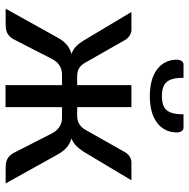

<svg xmlns="http://www.w3.org/2000/svg" viewBox="-14 -702 716 729"><g transform="rotate(90 344.5 -337.0)"><path d="M12.7 0ZM216.8 -303.2Q225.1 -287.6 237.5 -279.5Q250 -271.5 268.1 -271.5H302.7V-477.5H386.2V-271.5H419.4Q454.6 -271.5 472.7 -303.2L558.1 -454.6Q564.5 -464.8 574.7 -471.2Q585 -477.5 596.7 -477.5H664.1L555.2 -295.4Q543.9 -278.3 532.5 -267.1Q521 -255.9 504.9 -250Q525.9 -243.7 540.3 -230.7Q554.7 -217.8 565.9 -197.8L675.8 0H616.7Q593.8 0 581.5 -7.3Q569.3 -14.6 561 -28.8L484.9 -177.7Q464.8 -213.9 426.3 -213.9H386.2V0.5H302.7V-213.9H262.2Q243.7 -213.9 228.8 -204.8Q213.9 -195.8 204.1 -177.2L127.9 -28.8Q119.6 -14.6 107.4 -7.3Q95.2 0 72.3 0H12.7L122.6 -197.8Q133.8 -218.3 148.2 -231Q162.6 -243.7 184.1 -250Q167.5 -255.9 156 -267.1Q144.5 -278.3 133.8 -295.4L24.9 -477.5H92.3Q104 -477.5 114.3 -470.9Q124.5 -464.4 130.9 -454.1ZM344.7 -593.3Q363.8 -593.3 377 -597.7Q390.1 -602.1 398.2 -611.8Q406.2 -621.6 409.9 -637.2Q413.6 -652.8 413.6 -675.3H463.9Q473.1 -675.3 477.8 -667.5Q482.4 -659.7 482.4 -649.9Q482.4 -626.5 472.9 -607.4Q463.4 -588.4 445.8 -575Q428.2 -561.5 402.6 -554.4Q377 -547.4 344.7 -547.4Q312 -547.4 286.4 -554.4Q260.7 -561.5 242.9 -575Q225.1 -588.4 215.6 -607.4Q206.1 -626.5 206.1 -649.9Q206.1 -659.7 210.7 -667.5Q215.3 -675.3 224.6 -675.3H274.9Q274.9 -652.8 278.6 -637.2Q282.2 -621.6 290.5 -611.8Q298.8 -602.1 312 -597.7Q325.2 -593.3 344.7 -593.3Z"/></g></svg>

Font: Carlito
Style: Regular
Weight: 400
Designer: Lukasz Dziedzic
Foundry: tyPoland Lukasz Dziedzic
Version: Version 1.103; Beta1; all basic design good, some composites